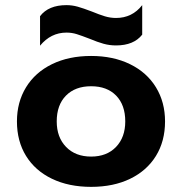

<svg xmlns="http://www.w3.org/2000/svg" viewBox="-20 -713 696 748"><path d="M136 -650Q169 -693 239 -693Q261 -693 282.5 -687Q304 -681 338 -668Q367 -656 388.5 -649.5Q410 -643 432 -643Q495 -643 534 -693V-578Q501 -536 432 -536Q407 -536 383.5 -542.5Q360 -549 329 -562Q298 -574 279 -580Q260 -586 239 -586Q178 -586 136 -535ZM46 -240Q46 -315 81.5 -373Q117 -431 182.5 -463Q248 -495 335 -495Q421 -495 486.5 -463Q552 -431 587.5 -373Q623 -315 623 -240Q623 -163 587.5 -105.5Q552 -48 487 -16.5Q422 15 335 15Q248 15 182.5 -16.5Q117 -48 81.5 -105.5Q46 -163 46 -240ZM468 -240Q468 -304 432.5 -340.5Q397 -377 335 -377Q273 -377 237 -340.5Q201 -304 201 -240Q201 -178 237.5 -140.5Q274 -103 335 -103Q396 -103 432 -140.5Q468 -178 468 -240Z"/></svg>

Font: Prompt SemiBold
Style: Regular
Weight: 600
Designer: Katatrad Team
Foundry: CadsonDemak
Version: Version 1.001